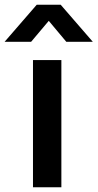

<svg xmlns="http://www.w3.org/2000/svg" viewBox="-60 -795 414 815"><path d="M80 0H200.5V-540H80ZM-40.5 -617.5H72L147 -706.5L221.5 -617.5H334L197.5 -775H96Z"/></svg>

Font: Eudonet
Style: Bold
Weight: 700
Designer: Mikhail Sharanda
Foundry: Mikhail Sharanda
Version: Version 4.503;Glyphs 3.1.2 (3151)